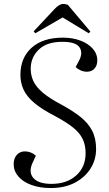

<svg xmlns="http://www.w3.org/2000/svg" viewBox="-20 -935 551 969"><path d="M465 -183Q465 -129 437 -84.5Q409 -40 358 -13Q307 14 236 14Q181 14 138.5 -1.5Q96 -17 72.5 -44.5Q49 -72 49 -107Q49 -136 65 -153.5Q81 -171 105 -171Q137 -171 161 -149L146 -117Q122 -67 148 -37Q174 -7 240 -7Q317 -7 364.5 -49.5Q412 -92 412 -162Q412 -203 397 -234Q382 -265 348 -292Q314 -319 258 -349Q190 -384 152 -416.5Q114 -449 98.5 -483.5Q83 -518 83 -557Q83 -643 139.5 -694Q196 -745 298 -745Q346 -745 385 -730.5Q424 -716 447.5 -690Q471 -664 471 -630Q471 -604 456.5 -588.5Q442 -573 419 -573Q402 -573 386.5 -580Q371 -587 362 -597L379 -629Q400 -669 381 -696.5Q362 -724 295 -724Q216 -724 175.5 -684.5Q135 -645 135 -588Q135 -554 149 -524.5Q163 -495 197 -466.5Q231 -438 290 -407Q347 -376 386 -345Q425 -314 445 -275.5Q465 -237 465 -183ZM436 -776 428 -767 296 -847 158 -767 150 -777 255 -889Q279 -915 299 -915Q306 -915 311.5 -913.5Q317 -912 322 -911Z"/></svg>

Font: Literata 72pt Light
Style: Italic
Weight: 300
Italic angle: -2°
Designer: Latin by Veronika Burian and Jose Scaglione. Greek by Irene Vlachou. Cyrillic by Vera Evstafieva
Foundry: TypeTogether
Version: Version 3.002